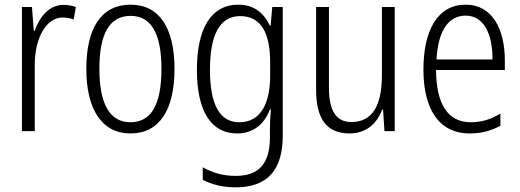

<svg xmlns="http://www.w3.org/2000/svg" viewBox="-20 -655 2231 823"><path d="M252 -634C188 -634 149 -580 128 -522H125L117 -625H74V-93H129V-375C128 -484 174 -580 249 -580C266 -580 283 -576 296 -572L305 -625C289 -631 270 -634 252 -634Z M728 -360C728 -532 665 -635 540 -635C415 -635 350 -536 350 -360C350 -186 417 -83 539 -83C665 -83 728 -186 728 -360ZM406 -360C406 -506 447 -587 540 -587C634 -587 672 -501 672 -360C672 -211 631 -131 539 -131C448 -131 406 -214 406 -360Z M1001 -635C885 -635 824 -533 824 -356C824 -175 887 -83 996 -83C1065 -83 1113 -122 1137 -186H1141C1138 -153 1137 -124 1137 -97V-66C1137 47 1089 99 990 99C937 99 892 86 849 62V116C889 136 934 148 990 148C1131 148 1192 69 1192 -74V-625H1147L1140 -545H1137C1111 -599 1070 -635 1001 -635ZM1009 -586C1101 -586 1138 -511 1138 -387V-330C1138 -218 1101 -131 1006 -131C923 -131 880 -204 880 -356C880 -500 919 -586 1009 -586Z M1672 -625H1617V-333C1617 -197 1573 -132 1486 -132C1423 -132 1390 -177 1390 -279V-625H1335V-269C1335 -148 1379 -83 1478 -83C1552 -83 1597 -128 1618 -185H1622L1628 -93H1672Z M1976 -635C1857 -635 1795 -527 1795 -357C1795 -192 1858 -83 1994 -83C2045 -83 2086 -95 2125 -116V-168C2081 -142 2043 -131 1998 -131C1900 -131 1850 -208 1849 -355H2144V-396C2144 -527 2092 -635 1976 -635ZM1976 -588C2056 -588 2092 -505 2091 -400H1851C1858 -525 1903 -588 1976 -588Z"/></svg>

Font: Noto Sans Telugu UI Condensed Light
Style: Regular
Weight: 300
Width: 3
Designer: Jelle Bosma - Monotype Design Team
Foundry: Monotype Imaging Inc.
Version: Version 2.005